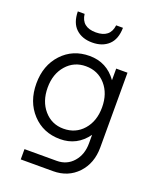

<svg xmlns="http://www.w3.org/2000/svg" viewBox="-162 -792 886 1087"><g transform="rotate(20 280.5 -249.0)"><path d="M115 -698H156Q165 -621 251 -621Q337 -621 346 -698H387Q386 -629 349 -594.5Q312 -560 251 -560Q190 -560 153 -594.5Q116 -629 115 -698ZM430 -468H498V-18Q498 78 440.5 139Q383 200 292 200H98V138H292Q353 138 391.5 94Q430 50 430 -18V-69Q369 16 267 16Q165 16 99.5 -54.5Q34 -125 34 -235Q34 -344 99 -414Q164 -484 265 -484Q369 -484 430 -398ZM265 -46Q338 -46 384 -98.5Q430 -151 430 -234Q430 -317 384 -369.5Q338 -422 265 -422Q194 -422 148 -369.5Q102 -317 102 -235Q102 -152 148 -99Q194 -46 265 -46Z"/></g></svg>

Font: Didact Gothic
Style: Regular
Weight: 400
Designer: Daniel Johnson
Foundry: Daniel Johnson
Version: Version 2.101;PS 002.101;hotconv 1.0.88;makeotf.lib2.5.64775